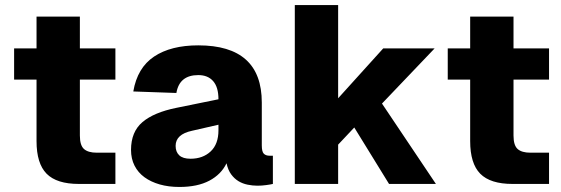

<svg xmlns="http://www.w3.org/2000/svg" viewBox="-20 -730 2225 762"><path d="M293 0Q205 0 165 -40.5Q125 -81 125 -170V-414H36V-538H125V-664H297V-538H438V-414H297V-192Q297 -153 313.5 -138.5Q330 -124 364 -124H438V0Z M692 12Q649 12 614 2Q579 -8 553.5 -26.5Q528 -45 514 -72.5Q500 -100 500 -135Q500 -207 545.5 -245.5Q591 -284 680 -302L847 -336Q847 -384 826 -408Q805 -432 767 -432Q692 -432 680 -361L509 -367Q525 -461 591.5 -505.5Q658 -550 767 -550Q1019 -550 1019 -323V-153Q1019 -128 1027 -120Q1035 -112 1050 -112H1063V0Q1055 2 1037 4.5Q1019 7 1002 7Q983 7 963 3Q943 -1 926.5 -11Q910 -21 897.5 -38Q885 -55 879 -82Q858 -38 811 -13Q764 12 692 12ZM736 -100Q785 -100 816 -129Q847 -158 847 -213V-235L742 -211Q677 -197 677 -151Q677 -127 691.5 -113.5Q706 -100 736 -100Z M1150 0V-710H1322V-340L1501 -538H1705L1496 -319L1710 0H1524L1386 -224L1322 -156V0Z M2014 0Q1926 0 1886 -40.5Q1846 -81 1846 -170V-414H1757V-538H1846V-664H2018V-538H2159V-414H2018V-192Q2018 -153 2034.5 -138.5Q2051 -124 2085 -124H2159V0Z"/></svg>

Font: Geist ExtBd
Style: Regular
Weight: 400
Designer: Basement.studio, Andrés Briganti, Mateo Zaragoza
Foundry: Basement.studio, Vercel, Andrés Briganti, Guido Ferreyra, Mateo Zaragoza
Version: Version 1.401